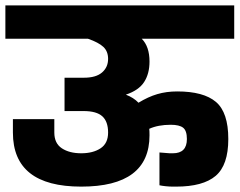

<svg xmlns="http://www.w3.org/2000/svg" viewBox="-30 -694 891 714"><path d="M841 -550H497Q526 -521 526 -465Q526 -420 506 -389Q486 -358 438 -342Q467 -331 485 -312Q521 -334 555 -344Q589 -354 629 -354Q727 -354 773 -315Q819 -276 819 -177Q819 -80 772 -40Q725 0 625 0H613Q600 0 586 -1.5Q572 -3 563 -5V-127Q599 -124 601 -124H613Q665 -124 665 -177Q665 -208 651 -219Q637 -230 605 -230Q558 -230 525 -215Q526 -207 526 -191Q526 0 272 0Q18 0 18 -201V-251H172V-201Q172 -161 200 -142.5Q228 -124 272 -124Q316 -124 344 -142.5Q372 -161 372 -201Q372 -242 350.5 -261.5Q329 -281 281 -281H210V-405H282Q327 -405 349.5 -424.5Q372 -444 372 -475Q372 -503 354.5 -519.5Q337 -536 297 -550H-10V-674H841Z"/></svg>

Font: Biryani Heavy
Style: Regular
Weight: 900
Designer: Dan Reynolds and Mathieu Réguer
Foundry: Dan Reynolds and Mathieu Réguer
Version: Version 1.003; ttfautohint (v1.1) -l 5 -r 5 -G 72 -x 0 -D la